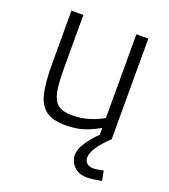

<svg xmlns="http://www.w3.org/2000/svg" viewBox="-130 -594 785 892"><g transform="rotate(20 262.5 -148.0)"><path d="M474 195Q427 204 403 204Q360 204 337 179.5Q314 155 314 124Q314 95 337 60.5Q360 26 391 -3V-37Q353 -15 315 -2.5Q277 10 226 10Q162 10 128.5 -14.5Q95 -39 82.5 -92Q70 -145 70 -240V-500H129V-241Q129 -162 137 -121.5Q145 -81 168 -62.5Q191 -44 239 -44Q284 -44 323.5 -56.5Q363 -69 391 -86V-500H450V0H447Q372 72 372 116Q372 132 383 143Q394 154 415 154Q432 154 465 147Z"/></g></svg>

Font: Cairo Light
Style: Regular
Weight: 300
Designer: Mohamed Gaber, Accademia di Belle Arti di Urbino and others
Foundry: Kief Type Foundry, Accademia di Belle Arti di Urbino and others
Version: Version 3.011